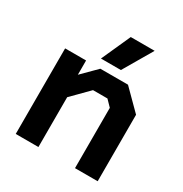

<svg xmlns="http://www.w3.org/2000/svg" viewBox="-166 -841 924 968"><g transform="rotate(30 296.0 -356.5)"><path d="M60 -498H182V-415L265 -498H426L537 -387V0H405V-351L371 -386H287L192 -290V0H60ZM318 -713H457L358 -544H242Z"/></g></svg>

Font: Chakra Petch
Style: Bold
Weight: 700
Designer: Katatrad Aksorn Co.,Ltd.
Foundry: Cadson Demak Co.,Ltd.
Version: Version 1.000; ttfautohint (v1.6)